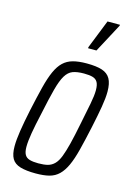

<svg xmlns="http://www.w3.org/2000/svg" viewBox="-113 -779 585 845"><g transform="rotate(15 180.0 -356.0)"><path d="M136 8Q93 8 66 0Q39 -8 27.5 -28Q16 -48 16 -84Q16 -113 22.5 -155Q29 -197 41 -254Q55 -319 66.5 -364.5Q78 -410 91.5 -440Q105 -470 123 -487Q141 -504 166.5 -511Q192 -518 229 -518Q273 -518 299 -509.5Q325 -501 337 -480Q349 -459 349 -421Q349 -393 342 -351.5Q335 -310 323 -254Q309 -189 297.5 -144Q286 -99 272.5 -69.5Q259 -40 241 -22.5Q223 -5 198 1.5Q173 8 136 8ZM136 -38Q162 -38 179 -42.5Q196 -47 209 -60Q222 -73 231.5 -97.5Q241 -122 250.5 -160Q260 -198 271 -254Q283 -313 290.5 -351.5Q298 -390 298 -414Q298 -438 291 -450.5Q284 -463 269 -467.5Q254 -472 229 -472Q197 -472 177.5 -464.5Q158 -457 144.5 -434.5Q131 -412 119.5 -369Q108 -326 93 -254Q80 -197 73.5 -158.5Q67 -120 67 -95Q67 -72 74 -59.5Q81 -47 96.5 -42.5Q112 -38 136 -38ZM217 -584V-589L269 -720H326L325 -715L255 -584Z"/></g></svg>

Font: Saira ExtraCondensed Light
Style: Italic
Weight: 300
Width: 2
Italic angle: -12°
Designer: Hector Gatti with collaboration of the Omnibus-Type team
Foundry: Omnibus-Type
Version: Version 1.101